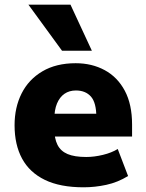

<svg xmlns="http://www.w3.org/2000/svg" viewBox="-20 -786 621 817"><path d="M336 11Q236 11 171 -20.5Q106 -52 74 -111Q42 -170 42 -253Q42 -329 72 -388.5Q102 -448 160.5 -482.5Q219 -517 302 -517Q371 -517 425.5 -487.5Q480 -458 511 -400Q542 -342 542 -256V-205H189V-302H400L390 -287Q390 -349 367 -375Q344 -401 303 -401Q275 -401 254.5 -387Q234 -373 222.5 -345.5Q211 -318 211 -276V-240Q211 -197 224.5 -170Q238 -143 267.5 -130.5Q297 -118 347 -118Q381 -118 418 -127Q455 -136 481 -152L525 -37Q481 -10 432.5 0.5Q384 11 336 11ZM244 -570 101 -766H280L371 -570Z"/></svg>

Font: Nunito Sans 7pt SemiCondensed Black
Style: Regular
Weight: 900
Width: 4
Designer: Vernon Adams
Foundry: Vernon Adams
Version: Version 3.101;gftools[0.9.27]